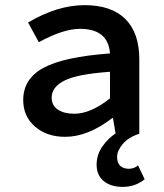

<svg xmlns="http://www.w3.org/2000/svg" viewBox="-20 -523 640 751"><path d="M182.1 -141.1Q182.1 -110.4 206.5 -94.2Q231 -78.1 270 -78.1Q335 -78.1 410.2 -138.2V-242.2Q284.2 -233.4 233.2 -208.3Q182.1 -183.1 182.1 -141.1ZM70.8 -131.8Q70.8 -214.8 150.4 -257.8Q230 -300.8 410.2 -314Q403.3 -410.2 293 -410.2Q227.1 -410.2 131.8 -357.9L89.8 -435.1Q205.1 -502.9 310.5 -502.9Q416 -502.9 470.5 -448.5Q524.9 -394 524.9 -291V0Q481.9 14.2 460 40.5Q438 66.4 438 90.8Q438 115.2 450.9 126.2Q463.9 137.2 483.9 137.2Q503.9 137.2 520 124L545.9 178.2Q508.8 208 460.9 208Q413.1 208 385.5 185.1Q357.9 162.1 357.9 122.1Q357.9 82 380.4 50Q402.8 18.1 432.1 -1L421.9 -61H418.9Q323.7 12.2 234.9 12.2Q163.1 12.2 116.9 -27.8Q70.8 -67.9 70.8 -131.8Z"/></svg>

Font: SourceCodePro-Semibold
Style: Regular
Weight: 600
Monospace: yes
Designer: Paul D. Hunt
Foundry: Adobe Systems Incorporated
Version: Version 1.009;PS 1.000;hotconv 1.0.70;makeotf.lib2.5.5900